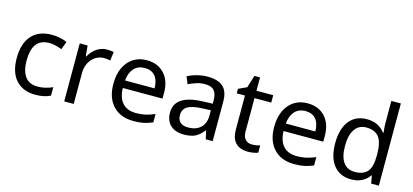

<svg xmlns="http://www.w3.org/2000/svg" viewBox="-64 -1232 3685 1714"><g transform="rotate(15 1779.0 -375.0)"><path d="M299.8 9.8Q184.1 9.8 119.6 -61.3Q55.2 -132.3 55.2 -265.1Q55.2 -399.9 120.4 -472.9Q185.5 -545.9 306.2 -545.9Q345.2 -545.9 383.5 -537.8Q421.9 -529.8 446.8 -517.1L419.9 -443.8Q352.1 -469.2 304.2 -469.2Q223.1 -469.2 184.6 -418.2Q146 -367.2 146 -266.1Q146 -168.9 184.6 -117.4Q223.1 -65.9 298.8 -65.9Q369.6 -65.9 438 -97.2V-19Q382.3 9.8 299.8 9.8Z M814.9 -545.9Q850.6 -545.9 877.9 -540L867.2 -459Q837.4 -465.8 809.1 -465.8Q766.6 -465.8 730.2 -442.4Q693.8 -418.9 673.3 -377.7Q652.8 -336.4 652.8 -286.1V0H564.9V-536.1H637.2L647 -438H650.9Q681.6 -491.2 723.6 -518.6Q765.6 -545.9 814.9 -545.9Z M1206.1 9.8Q1085.4 9.8 1016.8 -63.2Q948.2 -136.2 948.2 -264.2Q948.2 -393.1 1012.2 -469.5Q1076.2 -545.9 1185.1 -545.9Q1286.1 -545.9 1346.2 -480.7Q1406.2 -415.5 1406.2 -304.2V-251H1039.1Q1041.5 -159.7 1085.4 -112.3Q1129.4 -64.9 1210 -64.9Q1252.9 -64.9 1291.5 -72.5Q1330.1 -80.1 1381.8 -102.1V-24.9Q1337.4 -5.9 1298.3 2Q1259.3 9.8 1206.1 9.8ZM1184.1 -474.1Q1121.1 -474.1 1084.5 -433.6Q1047.9 -393.1 1041 -320.8H1314Q1313 -396 1279.3 -435.1Q1245.6 -474.1 1184.1 -474.1Z M1873 0 1856 -76.2H1852.1Q1812 -25.9 1772.2 -8.1Q1732.4 9.8 1671.9 9.8Q1592.8 9.8 1547.9 -31.7Q1502.9 -73.2 1502.9 -148.9Q1502.9 -312 1760.3 -319.8L1851.1 -323.2V-355Q1851.1 -416 1824.7 -445.1Q1798.3 -474.1 1740.2 -474.1Q1697.8 -474.1 1659.9 -461.4Q1622.1 -448.7 1588.9 -433.1L1562 -499Q1602.5 -520.5 1650.4 -532.7Q1698.2 -544.9 1745.1 -544.9Q1842.3 -544.9 1889.6 -502Q1937 -459 1937 -365.2V0ZM1691.9 -61Q1765.6 -61 1807.9 -100.8Q1850.1 -140.6 1850.1 -213.9V-262.2L1771 -258.8Q1678.7 -255.4 1636.5 -229.5Q1594.2 -203.6 1594.2 -147.9Q1594.2 -106 1619.9 -83.5Q1645.5 -61 1691.9 -61Z M2282.2 -62Q2299.3 -62 2322.3 -65.4Q2345.2 -68.8 2356.9 -73.2V-5.9Q2344.7 -0.5 2319.1 4.6Q2293.5 9.8 2267.1 9.8Q2109.9 9.8 2109.9 -155.8V-467.8H2034.2V-509.8L2110.8 -544.9L2146 -659.2H2198.2V-536.1H2353V-467.8H2198.2V-158.2Q2198.2 -111.8 2220.5 -86.9Q2242.7 -62 2282.2 -62Z M2691.9 9.8Q2571.3 9.8 2502.7 -63.2Q2434.1 -136.2 2434.1 -264.2Q2434.1 -393.1 2498 -469.5Q2562 -545.9 2670.9 -545.9Q2772 -545.9 2832 -480.7Q2892.1 -415.5 2892.1 -304.2V-251H2524.9Q2527.3 -159.7 2571.3 -112.3Q2615.2 -64.9 2695.8 -64.9Q2738.8 -64.9 2777.3 -72.5Q2815.9 -80.1 2867.7 -102.1V-24.9Q2823.2 -5.9 2784.2 2Q2745.1 9.8 2691.9 9.8ZM2669.9 -474.1Q2606.9 -474.1 2570.3 -433.6Q2533.7 -393.1 2526.9 -320.8H2799.8Q2798.8 -396 2765.1 -435.1Q2731.4 -474.1 2669.9 -474.1Z M3217.8 9.8Q3113.3 9.8 3055.7 -62.5Q2998 -134.8 2998 -267.1Q2998 -398.4 3055.9 -472.2Q3113.8 -545.9 3218.8 -545.9Q3326.7 -545.9 3384.8 -466.8H3391.1Q3389.6 -476.6 3387.2 -506.1Q3384.8 -535.6 3384.8 -545.9V-759.8H3472.7V0H3401.9L3388.7 -71.8H3384.8Q3328.6 9.8 3217.8 9.8ZM3231.9 -63Q3312 -63 3348.9 -106.7Q3385.7 -150.4 3385.7 -250V-266.1Q3385.7 -377.9 3348.4 -425.5Q3311 -473.1 3231 -473.1Q3163.1 -473.1 3126 -419.2Q3088.9 -365.2 3088.9 -265.1Q3088.9 -165.5 3125.7 -114.3Q3162.6 -63 3231.9 -63Z"/></g></svg>

Font: Noto Sans Malayalam
Style: Regular
Weight: 400
Designer: Monotype Design team
Foundry: Monotype Imaging Inc.
Version: Version 1.02